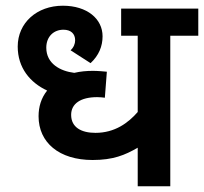

<svg xmlns="http://www.w3.org/2000/svg" viewBox="-20 -652 714 672"><path d="M674 -527V-622H404V-527H462V-260C429 -222 382 -187 314 -187C265 -187 229 -206 229 -250C229 -289 262 -312 320 -312C329 -312 340 -311 347 -310L354 -401C344 -402 322 -404 305 -404C283 -404 261 -402 240 -397C191 -403 142 -429 142 -485C142 -524 168 -548 202 -548C228 -548 243 -534 243 -511C243 -499 238 -486 227 -476L297 -431C326 -458 339 -490 339 -525C339 -586 285 -632 200 -632C109 -632 42 -572 42 -489C42 -415 85 -363 145 -335C124 -309 115 -278 115 -245C115 -153 187 -92 304 -92C376 -92 417 -109 462 -135V0H576V-527Z"/></svg>

Font: Noto Sans SemiBold
Style: Italic
Weight: 600
Italic angle: -12°
Designer: Monotype Design Team
Foundry: Monotype Imaging Inc.
Version: Version 2.013